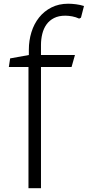

<svg xmlns="http://www.w3.org/2000/svg" viewBox="-20 -745 518 1027"><path d="M132.3 -386.7H27.3L34.2 -432.6L134.3 -450.7V-479Q134.3 -528.3 148.2 -573Q162.1 -617.7 189 -651.4Q215.8 -685.1 255.1 -705.1Q294.4 -725.1 345.2 -725.1Q363.8 -725.1 386.7 -722.2Q409.7 -719.2 429.2 -712.9L413.1 -650.4L403.3 -645.5Q385.7 -653.8 366 -657.5Q346.2 -661.1 329.1 -661.1Q293.9 -661.1 269 -648.4Q244.1 -635.7 228.8 -614.3Q213.4 -592.8 206.3 -564.2Q199.2 -535.6 199.2 -504.4V-450.7H380.9L362.8 -386.7H199.2V261.7H132.3Z"/></svg>

Font: Proza Libre
Style: Light
Weight: 300
Designer: Jasper de Waard
Foundry: Jasper de Waard
Version: Version 1.000; ttfautohint (v1.4.1.8-43bc)